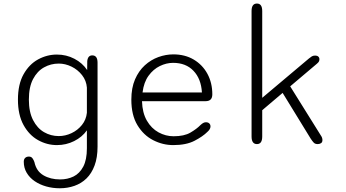

<svg xmlns="http://www.w3.org/2000/svg" viewBox="-20 -786 1897 1054"><path d="M308 247.5Q269 247.5 233.5 237.5Q198 227.5 170.2 208.5Q142.5 189.5 126.5 162.5Q110.5 135.5 110.5 102Q110.5 88 118.2 80.8Q126 73.5 138.5 73.5Q151.5 73.5 158.2 82.8Q165 92 169 104Q179.5 153.5 218.2 176.2Q257 199 310 199Q350.5 199 383.8 182.8Q417 166.5 437 128.8Q457 91 457 28V-70.5Q431 -33.5 387 -11.5Q343 10.5 292.5 10.5Q238 10.5 189 -16.8Q140 -44 109.2 -99.8Q78.5 -155.5 78.5 -239Q78.5 -323 109.2 -378Q140 -433 189 -459.8Q238 -486.5 292.5 -486.5Q344 -486.5 388.2 -463.5Q432.5 -440.5 458.5 -401.5L459 -451Q462.5 -482 486.5 -482Q515.5 -482 515.5 -442V19Q515.5 79 499.2 122.5Q483 166 454.8 193.5Q426.5 221 388.8 234.2Q351 247.5 308 247.5ZM302.5 -39Q338.5 -39 372.5 -55Q406.5 -71 429.8 -100Q453 -129 457 -167V-305Q454 -343.5 430.5 -373.5Q407 -403.5 372.8 -420.2Q338.5 -437 302.5 -437Q259 -437 221.8 -416.2Q184.5 -395.5 161.5 -352Q138.5 -308.5 138.5 -239Q138.5 -171.5 161.5 -126.8Q184.5 -82 221.8 -60.5Q259 -39 302.5 -39Z M931 10.5Q873.5 10.5 820.8 -16.5Q768 -43.5 734.5 -98.8Q701 -154 701 -239Q701 -303.5 721.2 -350.2Q741.5 -397 775 -427.5Q808.5 -458 849.5 -472.8Q890.5 -487.5 931.5 -487.5Q995.5 -487.5 1043.8 -458.8Q1092 -430 1118.8 -380.5Q1145.5 -331 1145.5 -268Q1145.5 -249 1136.2 -239.8Q1127 -230.5 1108 -230.5H759.5Q761.5 -166.5 786.2 -123.8Q811 -81 850.2 -59.5Q889.5 -38 933 -38Q991 -38 1025.2 -58Q1059.5 -78 1080 -99Q1088 -106.5 1095.2 -110.8Q1102.5 -115 1111.5 -115Q1121.5 -115 1128.5 -108.8Q1135.5 -102.5 1135.5 -92Q1135.5 -84 1131.2 -76.8Q1127 -69.5 1118.5 -62Q1093 -36.5 1047.5 -13Q1002 10.5 931 10.5ZM762.5 -278.5H1088.5Q1084 -353.5 1042.2 -397.2Q1000.5 -441 930 -441Q893.5 -441 857.5 -423.5Q821.5 -406 795.5 -370.2Q769.5 -334.5 762.5 -278.5Z M1390.5 5Q1361 5 1361 -36.5V-725.5Q1361 -766.5 1390.5 -766.5Q1419.5 -766.5 1419.5 -725.5V-249L1676 -465Q1685 -472.5 1692.2 -476.8Q1699.5 -481 1710.5 -481Q1721 -481 1727.2 -475.5Q1733.5 -470 1733.5 -461Q1733.5 -454.5 1731 -449Q1728.5 -443.5 1719.5 -436L1573 -312L1741.5 -42Q1746.5 -35 1748.2 -28.8Q1750 -22.5 1750 -17Q1750 -5 1742.2 0Q1734.5 5 1724 5Q1710 5 1702.5 -2.8Q1695 -10.5 1685.5 -25L1531.5 -276L1419.5 -181V-36.5Q1419.5 5 1390.5 5Z"/></svg>

Font: Sono ExtraLight Monospace Light
Style: Regular
Weight: 300
Version: Version 2.112